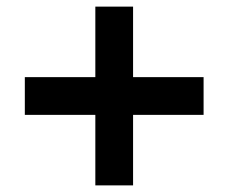

<svg xmlns="http://www.w3.org/2000/svg" viewBox="-20 -640 690 580"><path d="M268 -80V-293H55V-407H268V-620H382V-407H595V-293H382V-80Z"/></svg>

Font: Martian Mono SemiCondensed Medium
Style: Regular
Weight: 500
Width: 4
Designer: Roman Shamin
Foundry: Evil Martians
Version: Version 1.000